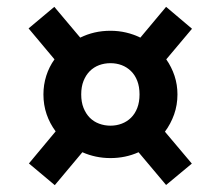

<svg xmlns="http://www.w3.org/2000/svg" viewBox="-20 -563 649 561"><path d="M64.5 -85.4 142.6 -179.2Q125.5 -202.1 116.2 -229.2Q106.9 -256.3 106.9 -287.1Q106.9 -315.4 115.2 -341.6Q123.5 -367.7 139.2 -389.6L63.5 -480L138.7 -543L214.4 -453.1Q234.4 -462.9 256.3 -468Q278.3 -473.1 302.7 -473.1Q326.2 -473.1 348.1 -468Q370.1 -462.9 390.1 -453.1L465.3 -543L541 -479L465.8 -389.6Q481.4 -367.2 490 -341.3Q498.5 -315.4 498.5 -287.1Q498.5 -256.3 488.8 -228.8Q479 -201.2 461.9 -178.2L540.5 -85L465.3 -22.5L384.8 -118.2Q346.7 -101.1 302.7 -101.1Q280.8 -101.1 260 -105.5Q239.3 -109.9 220.7 -118.2L140.1 -22ZM217.3 -287.1Q217.3 -264.6 224.1 -247.6Q231 -230.5 242.4 -219Q253.9 -207.5 269.5 -201.7Q285.2 -195.8 302.7 -195.8Q320.3 -195.8 335.7 -201.7Q351.1 -207.5 362.8 -219Q374.5 -230.5 381.1 -247.6Q387.7 -264.6 387.7 -287.1Q387.7 -309.6 381.1 -326.7Q374.5 -343.8 362.8 -355.2Q351.1 -366.7 335.7 -372.6Q320.3 -378.4 302.7 -378.4Q285.2 -378.4 269.5 -372.6Q253.9 -366.7 242.4 -355.2Q231 -343.8 224.1 -326.7Q217.3 -309.6 217.3 -287.1Z"/></svg>

Font: Noticia Text
Style: Bold
Weight: 700
Designer: JM Sole
Foundry: JM Sole
Version: Version 1.003